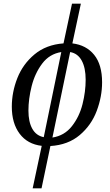

<svg xmlns="http://www.w3.org/2000/svg" viewBox="-20 -780 595 1040"><path d="M206 10Q129 1 86.5 -55.5Q44 -112 44 -202Q44 -281 74 -357Q104 -433 167 -485.5Q230 -538 324 -545L370 -760H418L372 -545Q447 -536 490 -483Q533 -430 533 -334Q533 -257 504 -179.5Q475 -102 412 -48.5Q349 5 253 11L205 240H157ZM312 -498Q248 -488 208.5 -435.5Q169 -383 151.5 -313.5Q134 -244 134 -181Q134 -120 155 -82.5Q176 -45 217 -37ZM444 -348Q444 -413 422.5 -452Q401 -491 360 -498L264 -35Q329 -45 369.5 -96.5Q410 -148 427 -216Q444 -284 444 -348Z"/></svg>

Font: Noto Serif Cond
Style: Italic
Weight: 400
Width: 3
Italic angle: -12°
Designer: Monotype Design Team
Foundry: Monotype Imaging Inc.
Version: Version 1.001